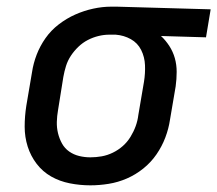

<svg xmlns="http://www.w3.org/2000/svg" viewBox="-20 -548 652 576"><path d="M251 8Q220 8 189.5 2Q159 -4 133.5 -18.5Q108 -33 90 -56.5Q72 -80 63 -108.5Q54 -137 54 -168Q54 -199 59 -231L76 -331Q80 -358 90 -384Q100 -410 116.5 -433.5Q133 -457 156.5 -475Q180 -493 206 -504.5Q232 -516 259.5 -522Q287 -528 313 -528H331L612 -520L598 -436L463 -440Q477 -427 488 -410Q499 -393 504.5 -373.5Q510 -354 510 -332.5Q510 -311 507 -289L490 -189Q486 -162 476 -135.5Q466 -109 449.5 -85Q433 -61 410 -42.5Q387 -24 360.5 -12.5Q334 -1 306 3.5Q278 8 251 8ZM251 -76Q268 -76 285 -79Q302 -82 318.5 -90Q335 -98 348.5 -110Q362 -122 371.5 -137.5Q381 -153 387 -169.5Q393 -186 395 -203L412 -303Q416 -328 415 -352.5Q414 -377 403.5 -398Q393 -419 372.5 -430.5Q352 -442 327 -444H308Q292 -444 275.5 -440Q259 -436 243.5 -428Q228 -420 215 -407.5Q202 -395 192.5 -380.5Q183 -366 178 -350Q173 -334 170 -317L154 -217Q151 -200 150.5 -182.5Q150 -165 154 -148.5Q158 -132 166 -117.5Q174 -103 187.5 -93.5Q201 -84 217.5 -80Q234 -76 251 -76Z"/></svg>

Font: Iosevka Aile Medium Oblique
Style: Regular
Weight: 500
Italic angle: -9°
Designer: Belleve Invis
Foundry: Belleve Invis
Version: Version 31.1.0; ttfautohint (v1.8.4)